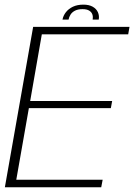

<svg xmlns="http://www.w3.org/2000/svg" viewBox="-30 -788 564 808"><path d="M-9.5 0H396L402 -31.5H38.5L91.5 -333H436.5L442 -363H97L146 -643.5H509.5L515 -675H109.5ZM321 -768.5Q295.5 -768.5 277 -759.8Q258.5 -751 247.2 -736.5Q236 -722 233 -705.5H258.5Q260.5 -716.5 267 -726.8Q273.5 -737 285.8 -743.2Q298 -749.5 317.5 -749.5Q335.5 -749.5 345.5 -743.2Q355.5 -737 358.8 -727Q362 -717 360 -705.5H385.5Q388.5 -722 382 -736.5Q375.5 -751 360 -759.8Q344.5 -768.5 321 -768.5Z"/></svg>

Font: Anybody UltraCondensed Thin ExtraLight
Style: Italic
Weight: 250
Italic angle: -10°
Version: Version 1.111